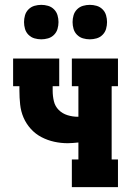

<svg xmlns="http://www.w3.org/2000/svg" viewBox="-20 -771 540 791"><path d="M276 0V-114H303V-184Q292 -183 281 -182Q270 -181 259 -181Q231 -181 203.5 -187Q176 -193 151 -206Q126 -219 107 -240Q88 -261 77 -286.5Q66 -312 63 -340.5Q60 -369 60 -397V-416H34V-530H224V-416H197V-397Q197 -375 202 -354Q207 -333 222 -318Q237 -303 258 -296.5Q279 -290 300 -290Q301 -290 301.5 -290Q302 -290 303 -290V-416H276V-530H466V-416H440V-114H466V0ZM350 -609Q336 -609 322 -613Q308 -617 297.5 -627.5Q287 -638 283 -652Q279 -666 279 -680Q279 -694 283 -708Q287 -722 297.5 -732.5Q308 -743 322 -747Q336 -751 350 -751Q364 -751 378 -747Q392 -743 402.5 -732.5Q413 -722 417 -708Q421 -694 421 -680Q421 -666 417 -652Q413 -638 402.5 -627.5Q392 -617 378 -613Q364 -609 350 -609ZM150 -609Q136 -609 122 -613Q108 -617 97.5 -627.5Q87 -638 83 -652Q79 -666 79 -680Q79 -694 83 -708Q87 -722 97.5 -732.5Q108 -743 122 -747Q136 -751 150 -751Q164 -751 178 -747Q192 -743 202.5 -732.5Q213 -722 217 -708Q221 -694 221 -680Q221 -666 217 -652Q213 -638 202.5 -627.5Q192 -617 178 -613Q164 -609 150 -609Z"/></svg>

Font: Iosevka Slab Heavy
Style: Regular
Weight: 900
Monospace: yes
Designer: Belleve Invis
Foundry: Belleve Invis
Version: Version 11.1.0; ttfautohint (v1.8.3)